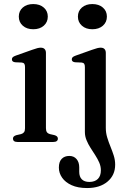

<svg xmlns="http://www.w3.org/2000/svg" viewBox="-20 -718 646 971"><path d="M212.3 -450.5V-69.9Q212.3 -56.2 217.4 -49.3Q222.5 -42.4 232.4 -39.8L254.8 -34.8Q263.9 -32.2 268.3 -27.9Q272.7 -23.5 272.7 -16.8Q272.7 -9.1 267 -4.6Q261.3 0 249.4 0H68.2Q56.6 0 51 -4.6Q45.5 -9.1 45.5 -16.8Q45.5 -23.2 49.7 -27.6Q54 -31.9 62.8 -34.5L86.4 -39.8Q96.3 -42.7 101.4 -49.3Q106.5 -55.9 106.5 -69.6V-379Q106.5 -390.5 102.7 -395.6Q98.9 -400.7 90.1 -401.7L56.3 -403.1Q47.6 -404.5 43.9 -408.1Q40.2 -411.8 40.2 -417.6Q40.2 -424.2 44.4 -428.5Q48.7 -432.8 60.1 -436.8L142.3 -466Q158.8 -472 168.8 -474.5Q178.7 -476.9 185.6 -476.9Q199.1 -476.9 205.7 -469.9Q212.3 -462.8 212.3 -450.5ZM148.1 -570.1Q115.5 -570.1 95.3 -588Q75.1 -605.9 75.1 -634.1Q75.1 -662.4 95.3 -680Q115.5 -697.5 148.1 -697.5Q181 -697.5 201.4 -679.8Q221.7 -662.1 221.7 -634.1Q221.7 -605.9 201.4 -588Q181 -570.1 148.1 -570.1ZM515.1 -71.3Q515.1 -45.9 522.3 -22.5Q529.4 1 538.8 23.7Q548.1 46.4 555.3 68.9Q562.4 91.4 562.4 114.9Q562.4 167.9 523.8 200.4Q485.2 233 420.4 233Q374 233 342.3 218.6Q310.6 204.3 294.2 180.7Q277.7 157.2 277.7 129.4Q277.7 100.2 292 85.4Q306.3 70.6 330.5 70.6Q353.5 70.6 367.1 86.4Q380.7 102.3 380.7 128.2V150.7Q380.7 175.7 393.8 188.9Q406.9 202.1 432.2 202.1Q460.1 201.8 475.1 186.7Q490.1 171.7 490.1 143.2Q490.1 123.2 482 104.4Q473.8 85.6 461.7 66.9Q449.6 48.3 437.6 29.4Q425.6 10.6 417.5 -9.3Q409.3 -29.1 409.3 -50.2V-379Q409.3 -390.5 405.5 -395.6Q401.7 -400.7 392.9 -401.7L359.1 -403.1Q350.4 -404.5 346.7 -408.1Q343 -411.8 343 -417.6Q343 -424.2 347.3 -428.5Q351.5 -432.8 362.9 -436.8L445.1 -466Q461.8 -472 471.8 -474.5Q481.7 -476.9 488.8 -476.9Q502.1 -476.9 508.6 -469.9Q515.1 -462.8 515.1 -450.5ZM447 -570.1Q414.4 -570.1 394.2 -588Q374 -605.9 374 -634.1Q374 -662.4 394.2 -680Q414.4 -697.5 447 -697.5Q479.9 -697.5 500.3 -679.8Q520.6 -662.1 520.6 -634.1Q520.6 -605.9 500.3 -588Q479.9 -570.1 447 -570.1Z"/></svg>

Font: Fraunces
Style: Regular
Weight: 900
Version: Version 1.000;[b76b70a41]